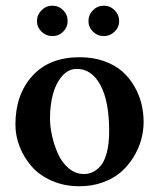

<svg xmlns="http://www.w3.org/2000/svg" viewBox="-20 -645 559 675"><path d="M291 -570.8Q291 -593.3 306.9 -609.1Q322.8 -625 345.2 -625Q367.2 -625 383.1 -608.9Q398.9 -592.8 398.9 -570.8Q398.9 -549.3 382.8 -533.7Q366.7 -518.1 345.2 -518.1Q322.8 -518.1 306.9 -533.7Q291 -549.3 291 -570.8ZM109.9 -570.8Q109.9 -592.8 126 -608.9Q142.1 -625 164.1 -625Q186.5 -625 202.1 -609.1Q217.8 -593.3 217.8 -570.8Q217.8 -549.3 202.1 -533.7Q186.5 -518.1 164.1 -518.1Q142.1 -518.1 126 -533.7Q109.9 -549.3 109.9 -570.8ZM250 -402.8Q219.7 -402.8 197.5 -376.5Q175.3 -350.1 165.5 -311.8Q155.8 -273.4 155.8 -229Q155.8 -199.7 163.1 -167Q170.4 -134.3 184.3 -103.5Q198.2 -72.8 221.9 -53Q245.6 -33.2 274.9 -33.2Q290.5 -33.2 304.4 -39.3Q318.4 -45.4 332.5 -60.5Q346.7 -75.7 355.2 -107.4Q363.8 -139.2 363.8 -184.1Q363.8 -289.1 333 -345.9Q302.2 -402.8 250 -402.8ZM34.2 -207Q34.2 -312.5 93.8 -378.2Q153.3 -443.8 259.8 -443.8Q307.1 -443.8 345.7 -430.2Q384.3 -416.5 409.7 -394Q435.1 -371.6 452.4 -341.6Q469.7 -311.5 477.3 -280Q484.9 -248.5 484.9 -215.8Q484.9 -184.6 476.3 -153.6Q467.8 -122.6 449.5 -92.8Q431.2 -63 405.3 -40.3Q379.4 -17.6 341.6 -3.9Q303.7 9.8 258.8 9.8Q206.1 9.8 162.1 -9.5Q118.2 -28.8 91.1 -60.1Q64 -91.3 49.1 -129.4Q34.2 -167.5 34.2 -207Z"/></svg>

Font: Linux Libertine G
Style: Semibold
Weight: 600
Designer: Philipp H. Poll
Foundry: Philipp H. Poll
Version: Version 5.1.1